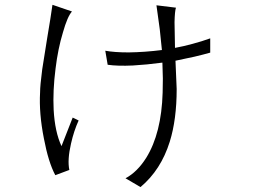

<svg xmlns="http://www.w3.org/2000/svg" viewBox="-20 -759 1040 788"><path d="M275.4 -711.9 195.3 -739.3Q192.4 -719.7 186.5 -680.7Q182.6 -657.2 173.8 -603.5Q159.2 -514.6 153.3 -474.6Q144.5 -407.2 144.5 -379.9Q139.6 -293.9 160.2 -190.4Q178.7 -92.8 207 -40L264.6 -61.5Q255.9 -102.5 271.5 -169.9Q283.2 -221.7 302.7 -264.6L278.3 -276.4L232.4 -159.2Q205.1 -217.8 200.2 -308.6Q196.3 -386.7 208 -477.5Q217.8 -558.6 238.3 -626Q256.8 -691.4 275.4 -711.9ZM702.1 -727.5 622.1 -737.3Q628.9 -690.4 635.7 -638.7Q638.7 -606.4 644.5 -553.7Q575.2 -544.9 508.8 -543.9Q449.2 -543.9 412.1 -550.8L421.9 -493.2Q462.9 -487.3 525.4 -490.2Q580.1 -493.2 646.5 -502Q647.5 -470.7 648.4 -436.5Q648.4 -416 647.5 -378.9Q642.6 -211.9 580.1 -111.3Q543 -52.7 495.1 -27.3L556.6 8.8Q640.6 -61.5 676.8 -177.7Q705.1 -268.6 705.1 -393.6L700.2 -509.8Q742.2 -518.6 778.3 -526.4Q815.4 -535.2 842.8 -543V-601.6Q807.6 -588.9 770.5 -579.1Q735.4 -569.3 698.2 -562.5Q696.3 -637.7 696.3 -668Q697.3 -712.9 702.1 -727.5Z"/></svg>

Font: Dotum
Style: Regular
Weight: 400
Version: Version 2.21